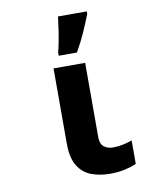

<svg xmlns="http://www.w3.org/2000/svg" viewBox="-89 -866 777 945"><g transform="rotate(-10 300.0 -393.5)"><path d="M385 10Q333 10 291 -6Q249 -22 224.5 -62Q200 -102 200 -173V-549H358V-176Q358 -144 376 -129.5Q394 -115 421 -115Q447 -115 470 -120Q493 -125 517 -133V-16Q493 -5 459.5 2.5Q426 10 385 10ZM236 -622Q242 -645 248 -676.5Q254 -708 258.5 -740Q263 -772 266 -797H410V-785Q395 -746 374.5 -699.5Q354 -653 327 -606H236Z"/></g></svg>

Font: Noto Sans Mono ExtraBold
Style: Regular
Weight: 800
Designer: Monotype Design Team
Foundry: Monotype Imaging Inc.
Version: Version 2.014